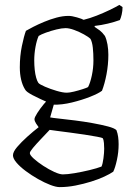

<svg xmlns="http://www.w3.org/2000/svg" viewBox="-20 -565 532 785"><path d="M224 200Q209 200 185.5 191Q162 182 135.5 167Q109 152 85.5 134.5Q62 117 47.5 100Q33 83 33 70Q33 56 50 36Q67 16 91.5 -6Q116 -28 138 -45Q134 -50 127.5 -60Q121 -70 121 -78Q121 -85 132.5 -103Q144 -121 158.5 -138.5Q173 -156 182 -163L205 -155L185 -85Q195 -83 223 -80Q251 -77 287 -72.5Q323 -68 359 -61.5Q395 -55 421.5 -48Q448 -41 456 -33Q461 -20 463 -5.5Q465 9 465 25Q465 57 458 89Q451 121 443 137Q430 146 406.5 157Q383 168 352.5 177.5Q322 187 289 193.5Q256 200 224 200ZM237 148Q255 148 285 143Q315 138 346 130.5Q377 123 395 116Q400 105 403 82Q406 59 406 43Q406 33 405 20Q404 7 400 0Q398 -2 377 -6Q356 -10 326.5 -14.5Q297 -19 266 -23Q235 -27 212 -30Q189 -33 183 -34Q166 -16 147 4Q128 24 115 39.5Q102 55 102 61Q102 69 118 83.5Q134 98 157 113Q180 128 202 138Q224 148 237 148ZM197 -137Q167 -150 146.5 -159.5Q126 -169 113 -176Q100 -183 92.5 -188.5Q85 -194 82 -200Q72 -216 66.5 -239Q61 -262 61 -290Q61 -336 69.5 -377Q78 -418 86 -439Q96 -445 115.5 -455Q135 -465 160 -475.5Q185 -486 211 -493Q237 -500 260 -500Q274 -500 294.5 -494Q315 -488 322 -484Q347 -490 375 -501Q403 -512 428 -524Q453 -536 468 -545L481 -536Q481 -520 477.5 -505.5Q474 -491 470 -483Q448 -475 421 -468.5Q394 -462 367 -459V-455Q378 -448 388 -440.5Q398 -433 409 -418Q416 -403 419.5 -383Q423 -363 423 -341Q423 -301 415.5 -261.5Q408 -222 397 -194Q383 -183 349 -169.5Q315 -156 274 -146Q233 -136 197 -137ZM253 -186Q264 -186 282.5 -190.5Q301 -195 318 -200.5Q335 -206 340 -209Q349 -226 355.5 -256.5Q362 -287 362 -318Q362 -347 359.5 -370Q357 -393 350 -406Q342 -414 323 -424.5Q304 -435 283.5 -442.5Q263 -450 248 -450Q233 -450 210.5 -444.5Q188 -439 167.5 -431.5Q147 -424 138 -418Q130 -400 125 -372.5Q120 -345 120 -318Q120 -298 122 -279.5Q124 -261 128 -247Q132 -233 137 -226Q142 -220 164 -210.5Q186 -201 211.5 -193.5Q237 -186 253 -186Z"/></svg>

Font: Texturina Medium 12pt Thin
Style: Regular
Weight: 250
Version: Version 1.002